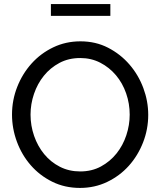

<svg xmlns="http://www.w3.org/2000/svg" viewBox="-20 -918 788 943"><path d="M230 -840V-898H522V-840ZM373 5Q298 5 236.5 -25.5Q175 -56 131 -106.5Q87 -157 63 -222Q39 -287 39 -355Q39 -426 64.5 -491Q90 -556 135 -606Q180 -656 241.5 -685.5Q303 -715 375 -715Q450 -715 511 -683.5Q572 -652 616 -601Q660 -550 684 -485.5Q708 -421 708 -354Q708 -283 682.5 -218Q657 -153 612.5 -103.5Q568 -54 506.5 -24.5Q445 5 373 5ZM130 -355Q130 -301 147.5 -250.5Q165 -200 197 -161Q229 -122 274 -99Q319 -76 374 -76Q431 -76 476 -100.5Q521 -125 552.5 -164.5Q584 -204 600.5 -254Q617 -304 617 -355Q617 -409 599.5 -459.5Q582 -510 549.5 -548.5Q517 -587 472.5 -610Q428 -633 374 -633Q317 -633 272 -609Q227 -585 195.5 -546Q164 -507 147 -457Q130 -407 130 -355Z"/></svg>

Font: Boldmen Medium
Style: Regular
Weight: 400
Designer: Matt McInerney, Pablo Impallari, Rodrigo Fuenzalida
Foundry: LIVING CONCEPT
Version: Version 1.000